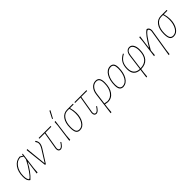

<svg xmlns="http://www.w3.org/2000/svg" viewBox="290 -2083 3679 3679"><g transform="rotate(-45 2129.5 -243.0)"><path d="M95 4Q67 -17 55 -49Q43 -81 43 -137Q43 -275 106 -362.5Q169 -450 272 -457H276L333 -422L337 -453L356 -456L310 -106L303 0L276 4L313 -271H308Q215 -94 106 4ZM63 -141Q63 -93 74 -58.5Q85 -24 101 -24Q124 -24 199 -129Q274 -234 321 -333L330 -403L272 -437Q182 -435 122.5 -350.5Q63 -266 63 -141Z M703 -455Q732 -414 732 -373Q732 -323 691 -258L527 0H506L457 -450L480 -456L486 -382L522 -30H525L674 -268Q712 -330 712 -374Q712 -406 684 -444L685 -449Z M933 5Q869 5 869 -64L871 -86L930 -432H786L782 -436L785 -452H1107L1110 -448L1107 -432H949L891 -87L889 -67Q889 -15 929 -15Q968 -15 1021 -101H1028L1036 -90Q1003 -41 982 -21Q961 -1 933 5Z M1299 -674 1304 -675 1317 -671 1318 -665Q1295 -622 1240 -521L1235 -520L1223 -526Q1257 -586 1299 -674ZM1241 -456 1195 -106 1188 0 1161 4 1210 -362 1216 -452Z M1452 5Q1395 5 1370.5 -34Q1346 -73 1346 -163Q1346 -297 1402 -374.5Q1458 -452 1555 -452H1711L1714 -448L1711 -432H1617L1615 -428Q1638 -350 1638 -278Q1638 -159 1586 -77Q1534 5 1452 5ZM1454 -15Q1526 -15 1571.5 -92.5Q1617 -170 1617 -282Q1617 -360 1594 -432H1547Q1466 -432 1416 -358.5Q1366 -285 1366 -165Q1366 -83 1386 -49Q1406 -15 1454 -15Z M1903 5Q1839 5 1839 -64L1841 -86L1900 -432H1756L1752 -436L1755 -452H2077L2080 -448L2077 -432H1919L1861 -87L1859 -67Q1859 -15 1899 -15Q1938 -15 1991 -101H1998L2006 -90Q1973 -41 1952 -21Q1931 -1 1903 5Z M2095 189 2153 -263Q2164 -351 2212.5 -404Q2261 -457 2329 -457Q2384 -457 2409.5 -420.5Q2435 -384 2435 -307Q2435 -166 2375 -82Q2315 2 2212 3L2140 -9L2129 79L2120 185ZM2173 -260 2143 -29 2216 -17Q2306 -19 2360.5 -97.5Q2415 -176 2415 -305Q2415 -374 2394 -405.5Q2373 -437 2327 -437Q2268 -437 2225.5 -388Q2183 -339 2173 -260Z M2724 -458H2729Q2779 -454 2801.5 -421Q2824 -388 2824 -320Q2824 -181 2770.5 -90.5Q2717 0 2625 6H2620Q2570 3 2547 -30.5Q2524 -64 2524 -134Q2524 -273 2578.5 -364.5Q2633 -456 2724 -458ZM2724 -437Q2645 -437 2594.5 -352Q2544 -267 2544 -137Q2544 -15 2624 -15Q2703 -15 2753 -101Q2803 -187 2803 -317Q2803 -379 2784 -408Q2765 -437 2724 -437Z M3063 189 3087 5Q2912 -3 2912 -185Q2912 -282 2949 -345.5Q2986 -409 3069 -453L3078 -439L3077 -436Q2999 -394 2965.5 -336.5Q2932 -279 2932 -188Q2932 -106 2972 -62Q3012 -18 3090 -15L3131 -328Q3139 -390 3168 -423.5Q3197 -457 3243 -457Q3293 -457 3323 -409Q3353 -361 3353 -281Q3353 -142 3289.5 -68.5Q3226 5 3107 5L3097 79L3087 185ZM3150 -326 3109 -15Q3219 -17 3275.5 -83.5Q3332 -150 3332 -276Q3332 -348 3307 -392.5Q3282 -437 3242 -437Q3164 -437 3150 -326Z M3536 -456 3500 -184H3505Q3570 -296 3619.5 -363Q3669 -430 3718 -462H3729Q3753 -455 3767 -431.5Q3781 -408 3780 -377L3779 -364L3706 84L3694 185L3669 189L3758 -361L3759 -376Q3760 -401 3749 -418.5Q3738 -436 3725 -436Q3699 -436 3635 -351Q3571 -266 3492 -120L3490 -106L3481 0L3456 4L3504 -362L3511 -452Z M3993 5Q3936 5 3911.5 -34Q3887 -73 3887 -163Q3887 -297 3943 -374.5Q3999 -452 4096 -452H4252L4255 -448L4252 -432H4158L4156 -428Q4179 -350 4179 -278Q4179 -159 4127 -77Q4075 5 3993 5ZM3995 -15Q4067 -15 4112.5 -92.5Q4158 -170 4158 -282Q4158 -360 4135 -432H4088Q4007 -432 3957 -358.5Q3907 -285 3907 -165Q3907 -83 3927 -49Q3947 -15 3995 -15Z"/></g></svg>

Font: Alegreya Sans Thin
Style: Italic
Weight: 100
Italic angle: -7°
Designer: Juan Pablo del Peral
Foundry: Huerta Tipografica
Version: Version 2.007